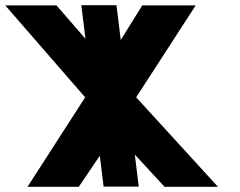

<svg xmlns="http://www.w3.org/2000/svg" viewBox="-41 -723 928 742"><path d="M801.4 -1 485.3 -346.9 715.3 -702.2H508.8L425.7 -568.5L409.1 -703H273.3L289.3 -573L177.3 -702.2H-20.8L288.1 -346.9L65.3 -1H263.4L344.7 -121.2L359.4 -1.8H495.2L480.1 -125.5L594.9 -1Z"/></svg>

Font: Hussar
Style: BdOpOblOne
Weight: 700
Foundry: Cannot Into Space Fonts
Version: Version 2.00